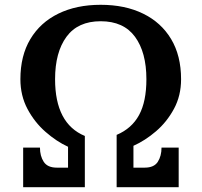

<svg xmlns="http://www.w3.org/2000/svg" viewBox="-20 -780 841 800"><path d="M653 -165H724.5V0H466V-218Q529 -244.5 559.5 -300.8Q590 -357 590 -450Q590 -562 542.5 -626.8Q495 -691.5 399.5 -691.5Q304.5 -691.5 257 -626.8Q209.5 -562 209.5 -450Q209.5 -265 333.5 -213.5V0H76.5V-165H146.5Q146.5 -130 162.2 -105.8Q178 -81.5 216.5 -81.5H263.5V-168.5Q215.5 -190.5 169.8 -230.5Q124 -270.5 94.5 -326Q65 -381.5 65 -450Q65 -548 106.5 -617.2Q148 -686.5 223.2 -723.2Q298.5 -760 399.5 -760Q501 -760 576.2 -723.2Q651.5 -686.5 693 -617.2Q734.5 -548 734.5 -450Q734.5 -381.5 705 -326.8Q675.5 -272 630 -233Q584.5 -194 536 -172.5V-81.5H583Q622 -81.5 637.5 -105.8Q653 -130 653 -165Z"/></svg>

Font: Besley SemiBold
Style: Regular
Weight: 600
Designer: Owen Earl
Foundry: indestructible type*
Version: Version 2.001; ttfautohint (v1.8.3)